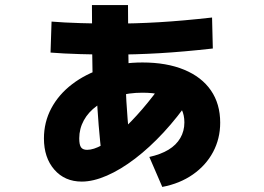

<svg xmlns="http://www.w3.org/2000/svg" viewBox="-20 -663 1040 756"><path d="M568 -45Q613 -55 643.5 -73.5Q674 -92 690 -119.5Q706 -147 706 -181Q706 -238 664.5 -268Q623 -298 541 -298Q487 -298 441.5 -284.5Q396 -271 362 -246.5Q328 -222 310 -189Q292 -156 292 -118Q292 -93 299 -83Q306 -73 323 -73Q348 -73 382.5 -92Q417 -111 457 -147Q497 -183 540.5 -233.5Q584 -284 628 -347L730 -275Q680 -202 624.5 -142Q569 -82 512 -38.5Q455 5 401 28.5Q347 52 302 52Q235 52 194 5Q153 -42 153 -118Q153 -182 182 -236.5Q211 -291 264 -331.5Q317 -372 387.5 -394.5Q458 -417 541 -417Q636 -417 705 -388.5Q774 -360 810.5 -307Q847 -254 847 -180Q847 -117 819 -64.5Q791 -12 739.5 24Q688 60 619 73ZM381 -43Q374 -105 368.5 -170Q363 -235 360 -312H346Q344 -380 343 -461.5Q342 -543 342 -643H484Q484 -553 485 -478.5Q486 -404 488 -341H474Q477 -261 482.5 -194Q488 -127 495 -63ZM422 -448Q361 -448 294.5 -450Q228 -452 179 -456L183 -578Q231 -574 297 -572Q363 -570 423 -570Q513 -570 606 -575.5Q699 -581 815 -594L818 -472Q702 -459 607.5 -453.5Q513 -448 422 -448Z"/></svg>

Font: M PLUS 2 ExtraBold
Style: Regular
Weight: 800
Version: Version 1.001